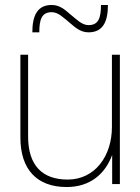

<svg xmlns="http://www.w3.org/2000/svg" viewBox="-20 -740 564 772"><path d="M93 -191V-520H62V-187C62 -58 129 12 248 12C343 12 403 -41 431 -117V0H462V-520H430V-229C430 -114 363 -18 252 -18C151 -18 93 -74 93 -191ZM110 -610H138C138 -662 148 -691 188 -691C215 -691 236 -668 262 -647C283 -629 304 -610 336 -610C392 -610 414 -650 414 -720H386C386 -668 376 -639 336 -639C309 -639 288 -662 262 -683C241 -701 220 -720 188 -720C132 -720 110 -680 110 -610Z"/></svg>

Font: Aspekta 100
Style: Regular
Weight: 100
Designer: Ivo Dolenc
Version: Version 2.000